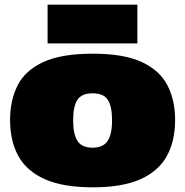

<svg xmlns="http://www.w3.org/2000/svg" viewBox="-20 -789 790 819"><path d="M23 -277Q23 -362 55.5 -425.5Q88 -489 165 -524.5Q242 -560 376 -560Q508 -560 584.5 -524.5Q661 -489 694 -425.5Q727 -362 727 -277Q727 -187 691.5 -123Q656 -59 579 -24.5Q502 10 376 10Q249 10 171.5 -24.5Q94 -59 58.5 -123Q23 -187 23 -277ZM292 -276Q292 -215 311 -187Q330 -159 375 -159Q419 -159 438.5 -187Q458 -215 458 -276Q458 -335 440 -363Q422 -391 375 -391Q328 -391 310 -363Q292 -335 292 -276ZM183 -604V-769H566V-604Z"/></svg>

Font: Georama Extended Black
Style: Regular
Weight: 900
Width: 7
Designer: Jean-Baptiste Levee
Foundry: Production Type
Version: Version 1.000